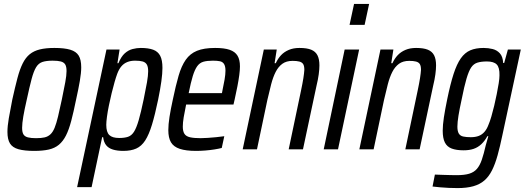

<svg xmlns="http://www.w3.org/2000/svg" viewBox="-20 -763 2681 981"><path d="M155 8Q105 8 74.5 -0.5Q44 -9 31 -30Q18 -51 18 -89Q18 -118 25 -159Q32 -200 43 -255Q57 -318 69 -363.5Q81 -409 96 -439Q111 -469 132 -486Q153 -503 183.5 -510.5Q214 -518 258 -518Q309 -518 339 -509Q369 -500 382 -479Q395 -458 395 -419Q395 -391 388 -350Q381 -309 369 -255Q356 -191 344 -145.5Q332 -100 317 -70.5Q302 -41 281 -23.5Q260 -6 229.5 1Q199 8 155 8ZM164 -57Q191 -57 208 -61Q225 -65 237.5 -76.5Q250 -88 259 -110Q268 -132 276.5 -167.5Q285 -203 296 -255Q307 -308 313.5 -343Q320 -378 320 -400Q320 -423 313 -434Q306 -445 290.5 -449Q275 -453 249 -453Q217 -453 197 -446.5Q177 -440 164.5 -419.5Q152 -399 141.5 -359.5Q131 -320 117 -255Q105 -203 99 -167.5Q93 -132 93 -110Q93 -87 100 -76Q107 -65 123 -61Q139 -57 164 -57Z M374 193 524 -510H591L580 -440H585Q599 -474 617.5 -490.5Q636 -507 657.5 -512.5Q679 -518 699 -518Q738 -518 762.5 -509Q787 -500 798.5 -478Q810 -456 810 -416Q810 -388 804.5 -348Q799 -308 788 -254Q772 -177 756.5 -126Q741 -75 722 -45.5Q703 -16 676 -4Q649 8 610 8Q579 8 556.5 1Q534 -6 522 -21.5Q510 -37 507 -62H502L448 193ZM589 -58Q616 -58 634 -64Q652 -70 664.5 -89.5Q677 -109 688.5 -148.5Q700 -188 714 -255Q725 -308 731 -342.5Q737 -377 737 -399Q737 -422 730 -433.5Q723 -445 708.5 -449Q694 -453 670 -453Q648 -453 630.5 -446Q613 -439 600.5 -424.5Q588 -410 579 -386Q573 -370 565.5 -344Q558 -318 550.5 -287Q543 -256 536.5 -224.5Q530 -193 526.5 -166.5Q523 -140 523 -125Q523 -88 538.5 -73Q554 -58 589 -58Z M982 8Q930 8 898.5 -2.5Q867 -13 853.5 -36Q840 -59 840 -98Q840 -127 846 -165.5Q852 -204 863 -254Q878 -326 892.5 -376Q907 -426 929 -457.5Q951 -489 986.5 -503.5Q1022 -518 1079 -518Q1126 -518 1153.5 -508.5Q1181 -499 1193.5 -478.5Q1206 -458 1206 -424Q1206 -405 1202.5 -379Q1199 -353 1193 -322Q1187 -291 1179 -255L1173 -229H931Q923 -191 918.5 -163.5Q914 -136 914 -116Q914 -92 922.5 -79Q931 -66 951.5 -61.5Q972 -57 1005 -57Q1021 -57 1041.5 -58.5Q1062 -60 1084 -62Q1106 -64 1126 -67L1113 -7Q1098 -3 1076 0.5Q1054 4 1029.5 6Q1005 8 982 8ZM944 -287H1114L1117 -303Q1123 -330 1127.5 -356.5Q1132 -383 1132 -402Q1132 -424 1125 -435.5Q1118 -447 1104 -450Q1090 -453 1068 -453Q1038 -453 1019 -447.5Q1000 -442 987.5 -424.5Q975 -407 965 -374.5Q955 -342 944 -287Z M1220 0 1328 -510H1394L1383 -440H1389Q1400 -464 1416 -481Q1432 -498 1455.5 -508Q1479 -518 1510 -518Q1548 -518 1570 -509Q1592 -500 1602 -480.5Q1612 -461 1612 -429Q1612 -409 1608.5 -383Q1605 -357 1597 -324L1528 0H1455L1518 -300Q1526 -338 1530 -363.5Q1534 -389 1535 -406Q1535 -426 1529 -435.5Q1523 -445 1509.5 -448.5Q1496 -452 1475 -452Q1443 -452 1422.5 -437Q1402 -422 1388.5 -395.5Q1375 -369 1365.5 -332.5Q1356 -296 1346 -252L1293 0Z M1766 -636 1789 -743H1866L1843 -636ZM1634 0 1741 -510H1815L1707 0Z M1816 0 1924 -510H1990L1979 -440H1985Q1996 -464 2012 -481Q2028 -498 2051.5 -508Q2075 -518 2106 -518Q2144 -518 2166 -509Q2188 -500 2198 -480.5Q2208 -461 2208 -429Q2208 -409 2204.5 -383Q2201 -357 2193 -324L2124 0H2051L2114 -300Q2122 -338 2126 -363.5Q2130 -389 2131 -406Q2131 -426 2125 -435.5Q2119 -445 2105.5 -448.5Q2092 -452 2071 -452Q2039 -452 2018.5 -437Q1998 -422 1984.5 -395.5Q1971 -369 1961.5 -332.5Q1952 -296 1942 -252L1889 0Z M2318 198Q2297 198 2273.5 197Q2250 196 2228.5 194Q2207 192 2190 190L2202 129Q2225 130 2244 130.5Q2263 131 2280.5 131.5Q2298 132 2313 132Q2353 132 2377.5 124.5Q2402 117 2417 99.5Q2432 82 2442 52.5Q2452 23 2462 -21Q2465 -31 2468.5 -44Q2472 -57 2475 -67H2470Q2457 -43 2439.5 -26.5Q2422 -10 2400 -2.5Q2378 5 2349 5Q2312 5 2288 -4Q2264 -13 2253 -35Q2242 -57 2242 -95Q2242 -124 2248 -163.5Q2254 -203 2265 -256Q2281 -334 2297.5 -385Q2314 -436 2334.5 -465Q2355 -494 2383 -506Q2411 -518 2451 -518Q2475 -518 2497 -512.5Q2519 -507 2534 -490.5Q2549 -474 2551 -441H2556L2575 -510H2641L2547 -73Q2535 -15 2522.5 30Q2510 75 2494 107Q2478 139 2455 159Q2432 179 2398.5 188.5Q2365 198 2318 198ZM2385 -62Q2409 -62 2426 -68.5Q2443 -75 2455.5 -89.5Q2468 -104 2476 -126Q2483 -142 2490.5 -167.5Q2498 -193 2505 -222.5Q2512 -252 2518 -282Q2524 -312 2528 -337Q2532 -362 2532 -378Q2533 -418 2518 -433.5Q2503 -449 2468 -449Q2439 -449 2419.5 -443Q2400 -437 2387.5 -418.5Q2375 -400 2363.5 -361Q2352 -322 2339 -256Q2328 -206 2322.5 -172Q2317 -138 2317 -116Q2317 -93 2324 -81Q2331 -69 2346.5 -65.5Q2362 -62 2385 -62Z"/></svg>

Font: Saira Condensed
Style: Italic
Weight: 400
Width: 3
Italic angle: -12°
Designer: Hector Gatti with collaboration of the Omnibus-Type team
Foundry: Omnibus-Type
Version: Version 1.100